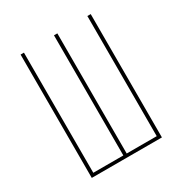

<svg xmlns="http://www.w3.org/2000/svg" viewBox="-171 -863 942 991"><g transform="rotate(-30 300.0 -367.5)"><path d="M91 0V-735H111V-19H290V-735H310V-19H489V-735H509V0Z"/></g></svg>

Font: Iosevka Thin Extended
Style: Regular
Weight: 100
Width: 7
Monospace: yes
Designer: Belleve Invis
Foundry: Belleve Invis
Version: Version 32.5.0; ttfautohint (v1.8.4)